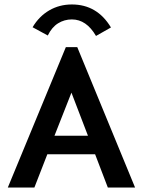

<svg xmlns="http://www.w3.org/2000/svg" viewBox="-20 -840 640 860"><path d="M463 0 406 -149H192L134 0H15L275 -629H326L585 0ZM300 -425 224 -232H374ZM194 -681 126 -718Q155 -767 200.5 -793.5Q246 -820 302 -820Q415 -820 477 -717L410 -679Q367 -753 302 -753Q268 -753 240 -735.5Q212 -718 194 -681Z"/></svg>

Font: Inconsolata Expanded Bold
Style: Regular
Weight: 700
Width: 7
Monospace: yes
Designer: Raph Levien, Cyreal, Brenton Simpson
Foundry: Raph Levien, Cyreal, Google
Version: Version 3.001; ttfautohint (v1.8.2.53-6de2)